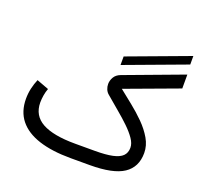

<svg xmlns="http://www.w3.org/2000/svg" viewBox="-135 -959 1182 1116"><g transform="rotate(20 455.5 -401.0)"><path d="M877.2 -749.1V-801.9L497.3 -660.8V-608ZM527.3 -87.9H405.3Q270.5 -87.9 202.1 -125.5Q133.8 -163.1 133.3 -243.7Q133.3 -265.1 137.2 -288.6Q141.1 -312 148.9 -332.5L74.2 -360.4Q62 -331.5 54.9 -300.3Q47.9 -269 47.9 -236.3Q47.9 -157.7 89.8 -105.2Q131.8 -52.7 212.6 -26.4Q293.5 0 410.2 0H527.8Q671.9 0 736.8 -43.2Q801.8 -86.4 801.8 -173.8Q801.8 -219.7 777.1 -262.2Q752.4 -304.7 713.9 -343.3Q675.3 -381.8 632.1 -416.3Q588.9 -450.7 551.8 -480.5L881.3 -602.5V-688.5L518.1 -553.2Q491.2 -543 479.2 -522.2Q467.3 -501.5 467.3 -480Q467.3 -463.4 473.6 -448Q480 -432.6 492.2 -422.4Q531.2 -388.7 570.8 -355.7Q610.4 -322.8 643.1 -291.3Q675.8 -259.8 695.8 -230.7Q715.8 -201.7 715.8 -175.3Q715.8 -144 696.8 -124.8Q677.7 -105.5 636.2 -96.7Q594.7 -87.9 527.3 -87.9Z"/></g></svg>

Font: Vazir Variable Regular
Style: Regular
Weight: 400
Designer: Saber Rastikerdar
Foundry: Saber Rastikerdar
Version: Version 30.1.0